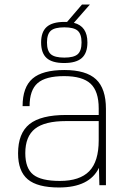

<svg xmlns="http://www.w3.org/2000/svg" viewBox="-20 -820 569 850"><path d="M418 -77Q376 10 241 10Q146 10 103 -26Q60 -62 60 -141Q60 -230 110.5 -270.5Q161 -311 273 -311H417V-340Q417 -416 381 -449.5Q345 -483 264 -483Q182 -483 146.5 -452Q111 -421 111 -350H80Q80 -434 124 -472Q168 -510 265 -510Q361 -510 405 -469Q449 -428 449 -338V0H420ZM417 -284H273Q178 -284 135 -250Q92 -216 92 -142Q92 -75 127 -47Q162 -19 245 -19Q333 -19 375 -62Q417 -105 417 -199ZM343 -800H378L307 -719Q367 -704 367 -632Q367 -585 342 -563Q317 -541 264 -541Q211 -541 186.5 -563Q162 -585 162 -632Q162 -679 187 -701Q212 -723 265 -723H277ZM265 -565Q307 -565 324 -580Q341 -595 341 -632Q341 -669 324 -684Q307 -699 265 -699Q222 -699 205 -684Q188 -669 188 -632Q188 -595 205 -580Q222 -565 265 -565Z"/></svg>

Font: Fivo Sans Thin
Style: Regular
Weight: 250
Foundry: Alexander Slobzheninov
Version: 1.0